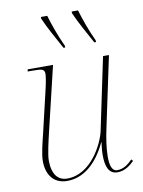

<svg xmlns="http://www.w3.org/2000/svg" viewBox="-87 -826 667 896"><g transform="rotate(-10 246.5 -378.0)"><path d="M249 -606H257V-614C232 -667 211 -728 200 -766H170V-758C194 -704 217 -665 249 -606ZM395 -606H403V-614C378 -667 357 -728 346 -766H316V-758C340 -704 363 -665 395 -606ZM397 10C432 10 458 -11 477 -30L470 -38C450 -18 428 0 397 0C372 0 364 -29 364 -69C364 -109 372 -160 381 -201L452 -536H424L352 -193C340 -137 275 -2 161 -2C116 -2 90 -35 90 -100C90 -129 104 -187 114 -230L187 -536H67L65 -526H87C135 -526 145 -523 145 -500C145 -485 137 -445 129 -413L86 -230C76 -189 62 -135 62 -102C62 -43 90 9 159 9C234 9 300 -43 346 -142H347C343 -111 342 -93 342 -82C342 -25 356 10 397 10Z"/></g></svg>

Font: Noto Serif Display Thin
Style: Italic
Weight: 100
Italic angle: -12°
Designer: Monotype Design Team
Foundry: Monotype Imaging Inc.
Version: Version 2.009